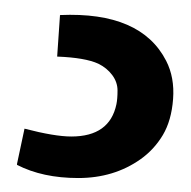

<svg xmlns="http://www.w3.org/2000/svg" viewBox="-20 14 262 264"><path d="M13.7 190.9Q55.2 201.7 78.1 201.7Q130.9 201.7 140.1 157.2Q141.6 149.9 141.6 138.4Q141.6 127 134.3 117.2Q127 107.4 115.2 101.6Q97.2 93.3 58.6 91.8L62.5 34.7Q173.8 29.8 208.5 97.7Q220.2 120.6 218 150.1Q215.8 179.7 203.9 199.7Q191.9 219.7 173.3 232.9Q136.7 258.8 87.6 258.8Q38.6 258.8 3.4 240.7V239.3Z"/></svg>

Font: Duru Sans
Style: Regular
Weight: 400
Designer: Onur Yazõcõgil
Foundry: Onur Yazõcõgil
Version: Version 1.002